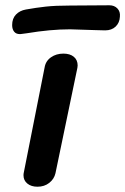

<svg xmlns="http://www.w3.org/2000/svg" viewBox="-20 -710 474 727"><path d="M69 -46Q69 -52 70 -56L149 -455Q153 -479 173 -493Q193 -507 220 -507Q245 -507 259.5 -495Q274 -483 274 -462L273 -453L190 -54Q185 -32 166.5 -17.5Q148 -3 122 -3Q98 -3 83.5 -15Q69 -27 69 -46ZM26 -615Q26 -640 40.5 -655Q55 -670 78 -674Q117 -681 153.5 -685Q190 -689 246 -689L394 -690Q413 -690 424.5 -678Q436 -666 434 -647Q433 -624 418 -609.5Q403 -595 378 -595L340 -596Q262 -599 245 -599Q171 -599 81 -584L58 -581Q42 -580 34 -589.5Q26 -599 26 -615Z"/></svg>

Font: Mali SemiBold
Style: Italic
Weight: 600
Italic angle: -10°
Version: Version 1.000; ttfautohint (v1.6)